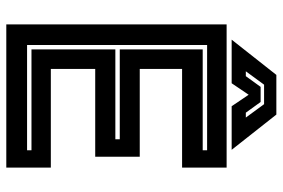

<svg xmlns="http://www.w3.org/2000/svg" viewBox="-164 -734 898 610"><g transform="rotate(90 285.0 -429.0)"><path d="M57.5 0V-700H512.5V-558.5H199V-424H478V-282.5H199V-141.5H512.5V0ZM123 -66H457.5V-80H137V-346.5H422.5V-360.5H137V-624H457.5V-638H123ZM218 -858H344L456 -716H317.5L281 -770L244.5 -716H106ZM249 -819 206.5 -761H222L256 -808H304L338 -761H353.5L311 -819Z"/></g></svg>

Font: Tourney Thin
Style: Bold
Weight: 700
Version: Version 1.015